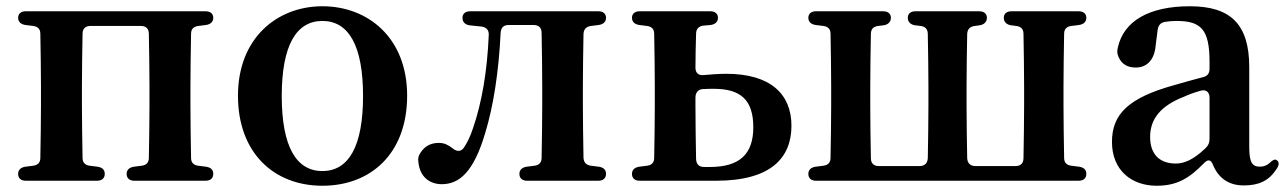

<svg xmlns="http://www.w3.org/2000/svg" viewBox="-20 -571 4115 614"><path d="M63 7H290C306 7 315 -1 315 -15C315 -29 306 -36 291 -38L267 -41C252 -43 244 -51 244 -66C243 -120 242 -187 242 -232V-296C242 -342 243 -410 244 -463C244 -479 253 -488 269 -488H431C447 -488 456 -479 456 -463C457 -410 458 -342 458 -296V-232C458 -187 457 -120 456 -66C456 -51 448 -43 433 -41L409 -38C394 -36 385 -28 385 -15C385 -1 394 7 410 7H637C653 7 662 -1 662 -15C662 -29 653 -36 638 -38L614 -41C599 -43 591 -51 591 -66C590 -120 589 -187 589 -232V-296C589 -342 590 -409 591 -463C591 -478 599 -486 614 -488L638 -491C653 -493 662 -501 662 -514C662 -527 653 -535 637 -535H63C47 -535 38 -527 38 -514C38 -501 47 -493 62 -491L86 -488C101 -486 109 -478 109 -463C110 -409 111 -342 111 -296V-232C111 -187 110 -120 109 -66C109 -51 101 -43 86 -41L62 -38C47 -36 38 -28 38 -15C38 -1 47 7 63 7Z M1011 23C1165 23 1282 -79 1282 -265C1282 -451 1156 -551 1011 -551C867 -551 741 -450 741 -265C741 -82 856 23 1011 23ZM881 -264C881 -425 927 -504 1011 -504C1095 -504 1141 -425 1141 -264C1141 -103 1095 -24 1011 -24C927 -24 881 -103 881 -264Z M1393 18C1448 18 1495 -20 1532 -147C1558 -232 1575 -342 1581 -466C1582 -482 1590 -491 1606 -491H1687C1703 -491 1712 -482 1712 -466C1713 -412 1714 -343 1714 -296V-232C1714 -187 1713 -120 1712 -66C1712 -51 1704 -43 1689 -41L1665 -38C1650 -36 1641 -28 1641 -15C1641 -1 1650 7 1666 7H1893C1909 7 1918 -1 1918 -15C1918 -29 1909 -36 1894 -38L1870 -41C1855 -43 1847 -51 1846 -66C1845 -120 1844 -187 1844 -232V-296C1844 -342 1845 -409 1846 -463C1847 -478 1855 -486 1870 -488L1894 -491C1909 -493 1918 -501 1918 -514C1918 -527 1909 -535 1893 -535H1484C1468 -535 1459 -527 1459 -514C1459 -501 1467 -492 1482 -490L1520 -486C1535 -484 1544 -475 1543 -459C1538 -342 1521 -244 1493 -162C1484 -135 1475 -116 1463 -98C1453 -85 1440 -86 1427 -97C1413 -108 1400 -114 1384 -114C1360 -114 1340 -106 1325 -83C1318 -73 1316 -64 1318 -52C1323 -5 1354 18 1393 18Z M2250 -37H2232C2216 -37 2207 -45 2206 -62C2205 -116 2204 -185 2204 -232V-259C2204 -274 2212 -285 2227 -286C2239 -287 2251 -287 2263 -287C2349 -287 2389 -251 2389 -164C2389 -77 2344 -37 2250 -37ZM2026 7H2270C2445 7 2511 -66 2511 -169C2511 -269 2445 -335 2303 -335C2279 -335 2255 -333 2230 -331C2214 -329 2204 -338 2204 -354C2204 -390 2205 -429 2206 -463C2206 -478 2214 -487 2229 -489L2252 -491C2267 -493 2276 -501 2276 -514C2276 -527 2267 -535 2251 -535H2026C2010 -535 2001 -527 2001 -514C2001 -501 2010 -493 2025 -491L2049 -488C2064 -486 2072 -478 2072 -463C2073 -409 2074 -342 2074 -296V-232C2074 -187 2073 -120 2072 -66C2072 -51 2064 -43 2049 -41L2025 -38C2010 -36 2001 -28 2001 -15C2001 -1 2010 7 2026 7Z M2590 7H3429C3445 7 3454 -1 3454 -15C3454 -29 3445 -36 3430 -38L3406 -41C3391 -43 3383 -51 3383 -66C3382 -120 3381 -187 3381 -232V-296C3381 -342 3382 -409 3383 -463C3383 -478 3391 -486 3406 -488L3430 -491C3445 -493 3454 -501 3454 -514C3454 -527 3445 -535 3429 -535H3215C3199 -535 3190 -527 3190 -514C3190 -501 3199 -492 3214 -490L3230 -488C3245 -486 3253 -478 3253 -463C3254 -409 3255 -342 3255 -296V-232C3255 -186 3254 -119 3253 -65C3253 -49 3244 -40 3228 -40H3099C3083 -40 3074 -49 3073 -65C3072 -119 3071 -186 3071 -232V-296C3071 -342 3072 -409 3073 -463C3074 -478 3082 -486 3097 -488L3112 -490C3127 -492 3136 -501 3136 -514C3136 -527 3127 -535 3111 -535H2908C2892 -535 2883 -527 2883 -514C2883 -501 2892 -492 2907 -490L2924 -488C2939 -486 2947 -478 2947 -462C2948 -409 2949 -342 2949 -296V-232C2949 -186 2948 -119 2947 -65C2946 -49 2937 -40 2921 -40H2790C2774 -40 2765 -49 2765 -65C2764 -119 2763 -186 2763 -232V-296C2763 -342 2764 -408 2765 -462C2765 -478 2773 -486 2788 -488L2805 -490C2820 -492 2829 -501 2829 -514C2829 -527 2820 -535 2804 -535H2590C2574 -535 2565 -527 2565 -514C2565 -501 2574 -493 2589 -491L2613 -488C2628 -486 2636 -478 2636 -463C2637 -409 2638 -342 2638 -296V-232C2638 -187 2637 -120 2636 -66C2636 -51 2628 -43 2613 -41L2589 -38C2574 -36 2565 -28 2565 -15C2565 -1 2574 7 2590 7Z M3679 23C3744 23 3783 -1 3829 -48C3843 -63 3852 -61 3859 -44C3876 -2 3909 22 3957 22C4005 22 4037 8 4062 -30C4071 -43 4071 -52 4064 -58C4057 -64 4050 -59 4038 -48C4029 -41 4020 -38 4009 -38C3985 -38 3975 -51 3975 -100V-356C3975 -494 3915 -551 3785 -551C3655 -551 3574 -504 3555 -420C3552 -408 3552 -400 3557 -389C3567 -365 3587 -355 3612 -355C3643 -355 3672 -374 3676 -428L3682 -475C3684 -490 3691 -498 3705 -501C3718 -503 3730 -504 3742 -504C3821 -504 3848 -477 3848 -373V-351C3848 -336 3841 -327 3826 -324C3795 -316 3764 -307 3736 -299C3587 -258 3536 -205 3536 -117C3536 -27 3598 23 3679 23ZM3658 -133C3658 -191 3692 -233 3767 -262C3780 -268 3798 -275 3820 -281C3837 -286 3848 -276 3848 -259V-127C3848 -115 3844 -105 3834 -96C3795 -59 3766 -48 3740 -48C3689 -48 3658 -77 3658 -133Z"/></svg>

Font: 寒蝉锦书宋Pro Soft
Style: Regular
Weight: 700
Designer: 寒蝉锦书宋{Warren} 思源宋体{Ryoko NISHIZUKA 西塚涼子 (kana & ideographs); Frank Grießhammer (Latin, Greek & Cyrillic); Wenlong ZHANG 
Foundry: Adobe & ChillType
Version: Version 2.000;Glyphs 3.1.1 (3135)